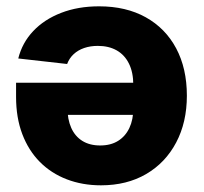

<svg xmlns="http://www.w3.org/2000/svg" viewBox="-20 -566 631 595"><path d="M287.1 -546.4Q370.6 -546.4 431.6 -512.5Q492.7 -478.5 525.9 -416.3Q559.1 -354 559.1 -269.5Q559.1 -187 525.9 -124.3Q492.7 -61.5 432.9 -26.6Q373 8.3 293 8.3Q235.4 8.3 187 -10.3Q138.7 -28.8 103.5 -64.2Q68.4 -99.6 49.1 -150.4Q29.8 -201.2 29.8 -265.6V-309.6H501V-210H110.4L189 -232.4Q189 -196.3 200.7 -169.9Q212.4 -143.6 235.1 -129.4Q257.8 -115.2 290.5 -115.2Q323.2 -115.2 345.9 -129.4Q368.7 -143.6 380.9 -169.4Q393.1 -195.3 393.1 -230V-302.2Q393.1 -341.8 379.6 -368.9Q366.2 -396 341.6 -409.9Q316.9 -423.8 283.2 -423.8Q259.8 -423.8 240.7 -417.2Q221.7 -410.6 208.3 -398.2Q194.8 -385.7 188 -367.7L36.6 -384.8Q48.8 -433.6 83 -469.7Q117.2 -505.9 169.4 -526.1Q221.7 -546.4 287.1 -546.4Z"/></svg>

Font: Inter 20pt ExtraBold
Style: Regular
Weight: 800
Version: Version 4.001;git-66647c0bb